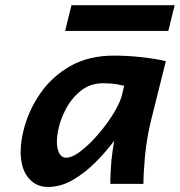

<svg xmlns="http://www.w3.org/2000/svg" viewBox="-20 -721 705 753"><path d="M542.5 0H412.6Q412.6 -22 414.6 -58.8Q416.5 -95.7 421.9 -131.3L427.7 -168.9Q397 -127.4 355.7 -85.7Q314.5 -43.9 266.6 -15.9Q218.8 12.2 167.5 12.2Q120.1 12.2 90.6 -24.4Q61 -61 61 -126Q61 -165 72.3 -209.5Q91.3 -286.6 137.2 -353.5Q183.1 -420.4 255.4 -461.7Q327.6 -502.9 426.3 -502.9Q479.5 -502.9 535.4 -496.8Q591.3 -490.7 630.4 -481L574.2 -256.3Q555.2 -179.7 548.8 -110.1Q542.5 -40.5 542.5 0ZM459 -350.6 466.8 -384.8Q457.5 -387.2 436.3 -390.9Q415 -394.5 383.8 -394.5Q335 -394.5 298.3 -366Q261.7 -337.4 238.8 -294.2Q215.8 -251 207.5 -207Q203.1 -185.1 203.1 -165.5Q203.1 -138.2 212.2 -120.4Q221.2 -102.5 240.2 -102.5Q259.3 -102.5 285.2 -120.1Q311 -137.7 338.9 -166Q366.7 -194.3 392.1 -227.8Q417.5 -261.2 435.3 -293.5Q453.1 -325.7 459 -350.6ZM235.4 -599.6 260.3 -700.7H665L640.1 -599.6Z"/></svg>

Font: Andika
Style: Bold Italic
Weight: 700
Italic angle: -14°
Designer: Victor Gaultney, Annie Olsen, Julie Remington, Don Collingsworth, Eric Hays, Becca Hirsbrunner
Foundry: SIL International
Version: Version 6.101